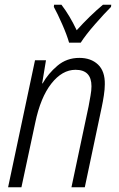

<svg xmlns="http://www.w3.org/2000/svg" viewBox="-20 -785 498 806"><path d="M14 1H70L128 -270Q150 -376 195.5 -434Q241 -492 297 -492Q364 -492 364 -423Q364 -405 360 -383.5Q356 -362 352 -339L280 1H336L407 -335Q412 -358 416 -384.5Q420 -411 420 -431Q421 -486 391.5 -514Q362 -542 313 -542Q260 -542 221 -509Q182 -476 159 -435H157L173 -532H127ZM270 -606H319Q340 -639 379.5 -684Q419 -729 446 -756L447 -765H412Q356 -718 302 -658Q272 -721 238 -765H207L206 -756Q221 -729 241 -683.5Q261 -638 270 -606Z"/></svg>

Font: Noto Sans Display SemiCondensed Light
Style: Italic
Weight: 300
Width: 4
Italic angle: -12°
Designer: Monotype Design Team
Foundry: Monotype Imaging Inc.
Version: Version 1.900